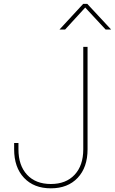

<svg xmlns="http://www.w3.org/2000/svg" viewBox="-20 -972 599 1001"><path d="M245.1 9.8Q156.7 9.8 105.2 -44.9Q53.7 -99.6 53.7 -193.4V-226.6H76.2V-193.4Q76.2 -109.4 121.1 -61Q166 -12.7 245.1 -12.7Q324.2 -12.7 369.1 -61Q414.1 -109.4 414.1 -193.4V-727.5H436.5V-193.4Q436.5 -99.6 385 -44.9Q333.5 9.8 245.1 9.8ZM319.3 -817.9H290.5V-818.4L413.6 -951.7H435.1L559.1 -818.4V-817.9H530.8L424.3 -932.6Z"/></svg>

Font: Inter Display Thin
Style: Regular
Weight: 100
Designer: Rasmus Andersson
Foundry: rsms
Version: Version 4.000;git-a52131595